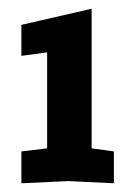

<svg xmlns="http://www.w3.org/2000/svg" viewBox="-20 -720 304 440"><path d="M29 -300V-373L88 -380V-600L29 -592V-663L190 -700V-380L241 -373V-300L137 -305Z"/></svg>

Font: Tektur Condensed Medium
Style: Regular
Weight: 500
Width: 3
Designer: Adam Jagosz
Foundry: Adam Jagosz
Version: Version 1.005;gftools[0.9.30]